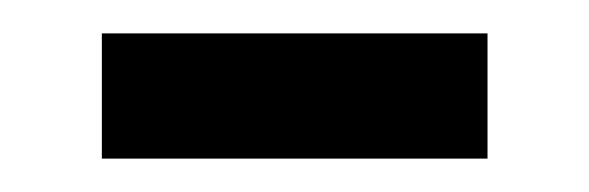

<svg xmlns="http://www.w3.org/2000/svg" viewBox="-20 -319 353 115"><path d="M41 -299H272V-224H41Z"/></svg>

Font: Rosario Light Light
Style: Regular
Weight: 300
Version: Version 1.101; ttfautohint (v1.8.1.43-b0c9)